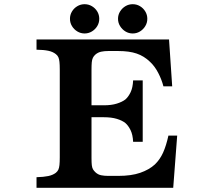

<svg xmlns="http://www.w3.org/2000/svg" viewBox="-20 -899 1040 919"><path d="M384.8 -878.9Q403.8 -878.9 419.9 -869.4Q436 -859.9 445.6 -844Q455.1 -828.1 455.1 -809.1Q455.1 -790 445.6 -774.2Q436 -758.3 419.9 -748.5Q403.8 -738.8 384.8 -738.8Q366.2 -738.8 350.1 -748.5Q334 -758.3 324.5 -774.2Q314.9 -790 314.9 -809.1Q314.9 -828.1 324.5 -844Q334 -859.9 350.1 -869.4Q366.2 -878.9 384.8 -878.9ZM615.2 -878.9Q634.3 -878.9 650.1 -869.4Q666 -859.9 675.5 -844Q685.1 -828.1 685.1 -809.1Q685.1 -790 675.5 -774.2Q666 -758.3 650.1 -748.5Q634.3 -738.8 615.2 -738.8Q596.2 -738.8 580.3 -748.5Q564.5 -758.3 554.7 -774.2Q544.9 -790 544.9 -809.1Q544.9 -828.1 554.7 -844Q564.5 -859.9 580.3 -869.4Q596.2 -878.9 615.2 -878.9ZM154.8 -710H789.1L804.2 -485.8H762.2Q753.9 -518.1 737.5 -549.8Q721.2 -581.5 698.2 -603Q669.9 -630.4 634.3 -642.6Q598.6 -654.8 545.9 -654.8H498Q479.5 -654.8 464.4 -651.6Q449.2 -648.4 437 -638.2Q428.7 -630.9 424.6 -622.3Q420.4 -613.8 419.2 -600.3Q418 -586.9 418 -564V-395H477.1Q513.2 -395 539.1 -403.1Q564.9 -411.1 580.1 -422.9Q594.2 -435.1 605 -457.3Q615.7 -479.5 617.2 -514.2H663.1V-220.2H617.2Q615.7 -253.9 605 -275.9Q594.2 -297.9 580.1 -310.1Q564.9 -322.3 539.1 -330.1Q513.2 -337.9 477.1 -337.9H418V-143.1Q418 -120.6 419.4 -108.4Q420.9 -96.2 425 -88.9Q429.2 -81.5 437 -74.2Q449.2 -63 464.4 -60.1Q479.5 -57.1 498 -57.1H545.9Q608.4 -57.1 650.9 -71.8Q693.4 -86.4 721.2 -111.8Q745.6 -135.3 760.5 -168.2Q775.4 -201.2 786.1 -250H828.1L809.1 0H154.8V-50.8Q189.5 -51.8 211.2 -56.4Q232.9 -61 247.1 -71.8Q255.4 -78.6 259.3 -86.9Q263.2 -95.2 264.6 -109.1Q266.1 -123 266.1 -146V-565.9Q266.1 -588.9 264.6 -602.8Q263.2 -616.7 259.3 -625.2Q255.4 -633.8 247.1 -640.1Q232.9 -651.4 211.2 -656Q189.5 -660.6 154.8 -661.1Z"/></svg>

Font: BIZ UDMincho
Style: Bold
Weight: 700
Monospace: yes
Designer: TypeBank Co., Ltd.
Foundry: Morisawa Inc.
Version: Version 1.06